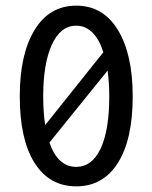

<svg xmlns="http://www.w3.org/2000/svg" viewBox="-20 -649 540 680"><path d="M250 11Q155 11 102.5 -72Q50 -155 50 -308Q50 -457 102.5 -543Q155 -629 250 -629Q345 -629 397.5 -543Q450 -457 450 -308Q450 -155 397.5 -72Q345 11 250 11ZM133 -308Q133 -251 140 -206L346 -464Q332 -509 307.5 -533.5Q283 -558 250 -558Q194 -558 163.5 -490.5Q133 -423 133 -308ZM250 -58Q306 -58 336.5 -123Q367 -188 367 -308Q367 -358 361 -399L155 -144Q185 -58 250 -58Z"/></svg>

Font: Inconsolata Medium
Style: Regular
Weight: 500
Monospace: yes
Designer: Raph Levien, Cyreal, Brenton Simpson
Foundry: Raph Levien, Cyreal, Google
Version: Version 3.001; ttfautohint (v1.8.2.53-6de2)